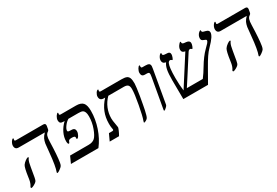

<svg xmlns="http://www.w3.org/2000/svg" viewBox="41 -1394 3187 2210"><g transform="rotate(-30 1635.0 -288.5)"><path d="M145 -464.8Q96.2 -464.8 96.2 -515.1Q96.2 -530.3 103.5 -547.1Q110.8 -564 121.6 -576.4Q132.3 -588.9 139.2 -588.9Q145 -588.9 145 -582L142.1 -564Q142.1 -553.2 160.2 -553.2H518.1Q549.8 -553.2 549.8 -529.8Q549.8 -513.7 546.9 -504.9L542 -477.1Q539.6 -462.4 526.9 -455.1Q506.3 -442.4 497.8 -418.2Q489.3 -394 488.3 -344.2Q483.4 -161.6 469.2 -77.1Q464.8 -51.3 456.8 -38.3Q448.7 -25.4 422.6 -6.6Q396.5 12.2 387.2 12.2Q379.9 12.2 379.9 4.9L381.8 -2.9Q392.6 -29.8 403.1 -89.6Q413.6 -149.4 421.9 -240.7Q429.7 -333 433.1 -350.1Q439 -384.3 450.7 -409.7Q462.4 -435.1 492.2 -464.8ZM187 -309.1Q187 -304.2 176.8 -291Q161.6 -263.7 151.9 -198.2L130.9 -76.2Q125 -40 113.3 -26.9Q101.6 -13.7 77.1 -0.7Q52.7 12.2 42 12.2Q33.2 12.2 33.2 1Q33.7 -2.4 38.1 -8.8Q58.6 -39.1 65.9 -86.9L69.8 -112.8Q85.9 -229.5 104 -257.8Q119.1 -279.8 144 -297.4Q168.9 -314.9 179.2 -314.9Q187 -314.9 187 -309.1Z M1076.2 -415Q1076.2 -305.7 1039.3 -195.8Q1002.4 -85.9 936 0H570.8L610.8 -88.9H857.9Q910.6 -88.9 940.2 -116.2Q969.7 -143.6 997.3 -218.8Q1024.9 -293.9 1024.9 -371.1Q1024.9 -407.2 1016.8 -427.2Q1008.8 -447.3 992.7 -456.1Q976.6 -464.8 937 -464.8H805.2Q772.9 -445.3 747.6 -410.6Q722.2 -376 722.2 -353Q722.2 -345.2 729.2 -341.1Q736.3 -336.9 762.7 -336.9Q786.6 -336.9 797.4 -332.5Q808.1 -328.1 814 -318.1Q819.8 -308.1 819.8 -291Q819.8 -268.1 805.2 -241.5Q790.5 -214.8 777.8 -214.8Q771 -214.8 771 -224.1L772 -235.8Q772 -247.1 762.5 -252Q752.9 -256.8 724.1 -256.8Q702.6 -256.8 693.4 -250.2Q684.1 -243.7 681.6 -233.4Q678.7 -223.6 675.5 -219.2Q672.4 -214.8 666 -214.8Q659.2 -214.8 656 -226.8Q652.8 -238.8 652.8 -253.9Q652.8 -308.1 679.4 -363.3Q706.1 -418.5 754.9 -464.8H739.7Q711.9 -464.8 700.4 -475.6Q689 -486.3 689 -509.8Q689 -534.2 705.3 -560.5Q721.7 -586.9 733.9 -586.9Q737.8 -586.9 737.8 -580.1L735.8 -564.9Q735.8 -553.2 754.9 -553.2H957Q1021 -553.2 1048.6 -522.5Q1076.2 -491.7 1076.2 -415Z M1543.9 9.8Q1536.6 9.8 1536.6 3.9Q1536.6 -1.5 1542.5 -16.6Q1559.6 -60.5 1585.2 -197.3Q1610.8 -334 1610.8 -396Q1610.8 -434.1 1595 -449.5Q1579.1 -464.8 1543 -464.8H1335.9Q1286.1 -415 1260.5 -352.3Q1234.9 -289.6 1234.9 -222.2Q1234.9 -190.4 1243.7 -147.9Q1252 -105 1252 -95.2Q1252 -87.9 1239.7 -58.8Q1227.5 -29.8 1210 0H1085.9L1127 -88.9H1171.9Q1187 -88.9 1189 -101.1Q1189 -105.5 1184.8 -126.7Q1180.7 -147.9 1180.7 -183.1Q1180.7 -265.1 1208.5 -334.2Q1236.3 -403.3 1293.9 -464.8H1276.9Q1222.7 -464.8 1222.7 -516.1Q1222.7 -539.1 1238 -563Q1253.4 -586.9 1267.1 -586.9Q1272 -586.9 1272 -582L1269 -565.9Q1269 -553.2 1286.6 -553.2H1559.1Q1606.4 -553.2 1628.4 -543.2Q1650.4 -533.2 1659.7 -509Q1668.9 -484.9 1668.9 -437Q1668.9 -422.9 1663.1 -376Q1657.2 -329.1 1648.9 -279.8L1630.4 -176.8Q1624.5 -142.6 1617.7 -111.6Q1610.8 -80.6 1603.5 -54Q1596.2 -27.3 1587.2 -16.6Q1578.1 -5.9 1563.2 2Q1548.3 9.8 1543.9 9.8Z M1879.9 -437Q1879.9 -455.6 1871.1 -460.2Q1862.3 -464.8 1843.8 -464.8H1823.7Q1797.4 -464.8 1787.1 -477.1Q1776.9 -489.3 1776.9 -512.2Q1776.9 -535.6 1792.2 -562.3Q1807.6 -588.9 1819.8 -588.9Q1824.7 -588.9 1824.7 -580.1Q1822.8 -574.2 1822.8 -567.9Q1822.8 -563.5 1826.7 -558.3Q1830.6 -553.2 1841.8 -553.2H1877Q1910.6 -553.2 1925.3 -543.9Q1939.9 -534.7 1939.9 -509.8Q1939.9 -502.4 1935.5 -476.1L1859.9 -43.9Q1857.9 -32.2 1845.2 -20Q1832.5 -7.8 1823.7 -1Q1814.9 5.9 1809.6 5.9Q1804.7 5.9 1804.7 1L1806.6 -14.2L1875.5 -402.8Q1879.9 -427.2 1879.9 -437Z M2359.4 -464.8Q2315.4 -470.7 2315.4 -507.8Q2315.4 -533.7 2333.7 -560.8Q2352.1 -587.9 2364.7 -587.9Q2369.6 -587.9 2369.6 -583L2368.7 -574.2Q2368.7 -557.1 2396.5 -554.2L2420.4 -551.8Q2466.8 -546.4 2466.8 -513.2Q2466.8 -496.6 2457.5 -472.4Q2448.2 -448.2 2440.4 -448.2L2438 -450.2Q2428.2 -460.9 2418.5 -460.9Q2401.4 -460.9 2388.7 -439.9L2232.9 -197.3L2162.6 -88.9H2374.5Q2415 -142.1 2450.7 -203.1Q2514.6 -310.1 2575.7 -370.1Q2607.4 -400.4 2623 -418.5Q2638.7 -436.5 2638.7 -450.2Q2638.7 -457.5 2629.2 -462.4Q2619.6 -467.3 2608.4 -471.2Q2592.8 -476.6 2585.2 -484.9Q2577.6 -493.2 2577.6 -509.8Q2577.6 -529.3 2586.4 -546.9Q2595.2 -564.5 2608.6 -576.2Q2622.1 -587.9 2629.4 -587.9Q2634.8 -587.9 2634.8 -582L2633.8 -577.1Q2633.8 -561 2653.8 -556.2L2680.7 -548.8Q2719.7 -539.1 2719.7 -509.8Q2719.7 -485.8 2698 -451.9Q2676.3 -418 2619.6 -359.9Q2590.3 -330.6 2560.8 -287.4Q2531.2 -244.1 2488.8 -168.9L2392.6 0H2064.5L2062.5 -250Q2062.5 -337.9 2071.8 -386.7Q2081.1 -435.5 2104.5 -465.8Q2079.6 -470.7 2069.6 -482.7Q2059.6 -494.6 2059.6 -513.2Q2059.6 -538.1 2075.9 -563Q2092.3 -587.9 2106.4 -587.9Q2109.4 -587.9 2109.4 -583L2108.4 -573.2Q2108.4 -559.1 2120.6 -554.9Q2132.8 -550.8 2149.4 -550.8Q2182.1 -550.8 2193.4 -542.2Q2204.6 -533.7 2204.6 -516.1Q2204.6 -499.5 2195.8 -475.8Q2187 -452.1 2180.7 -452.1Q2178.2 -452.1 2176.3 -454.1Q2165.5 -464.8 2156.7 -464.8Q2137.7 -464.8 2127.2 -442.9Q2116.7 -420.9 2111.6 -374.5Q2106.4 -328.1 2106.4 -255.9Q2106.4 -160.6 2116.7 -85L2165.5 -161.6Q2298.3 -366.7 2359.4 -464.8Z M2828.6 -464.8Q2779.8 -464.8 2779.8 -515.1Q2779.8 -530.3 2787.1 -547.1Q2794.4 -564 2805.2 -576.4Q2815.9 -588.9 2822.8 -588.9Q2828.6 -588.9 2828.6 -582L2825.7 -564Q2825.7 -553.2 2843.8 -553.2H3201.7Q3233.4 -553.2 3233.4 -529.8Q3233.4 -513.7 3230.5 -504.9L3225.6 -477.1Q3223.1 -462.4 3210.4 -455.1Q3189.9 -442.4 3181.4 -418.2Q3172.9 -394 3171.9 -344.2Q3167 -161.6 3152.8 -77.1Q3148.4 -51.3 3140.4 -38.3Q3132.3 -25.4 3106.2 -6.6Q3080.1 12.2 3070.8 12.2Q3063.5 12.2 3063.5 4.9L3065.4 -2.9Q3076.2 -29.8 3086.7 -89.6Q3097.2 -149.4 3105.5 -240.7Q3113.3 -333 3116.7 -350.1Q3122.6 -384.3 3134.3 -409.7Q3146 -435.1 3175.8 -464.8ZM2870.6 -309.1Q2870.6 -304.2 2860.4 -291Q2845.2 -263.7 2835.4 -198.2L2814.5 -76.2Q2808.6 -40 2796.9 -26.9Q2785.2 -13.7 2760.7 -0.7Q2736.3 12.2 2725.6 12.2Q2716.8 12.2 2716.8 1Q2717.3 -2.4 2721.7 -8.8Q2742.2 -39.1 2749.5 -86.9L2753.4 -112.8Q2769.5 -229.5 2787.6 -257.8Q2802.7 -279.8 2827.6 -297.4Q2852.5 -314.9 2862.8 -314.9Q2870.6 -314.9 2870.6 -309.1Z"/></g></svg>

Font: Liberation Serif
Style: Italic
Weight: 400
Italic angle: -16.333°
Designer: Steve Matteson
Foundry: Ascender Corporation
Version: Version 2.1.5